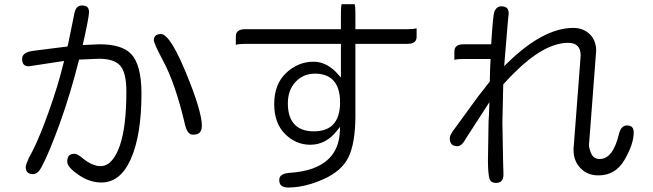

<svg xmlns="http://www.w3.org/2000/svg" viewBox="-20 -798 3040 894"><path d="M730.5 -639.6Q706.5 -639.6 699.7 -626Q696.3 -619.6 696.3 -609.4Q696.3 -604.5 705.6 -583Q714.8 -561.5 738.3 -517.1Q796.4 -410.6 841.8 -216.3Q850.1 -180.7 868.2 -172.9Q873.5 -170.9 879.9 -170.9Q906.7 -170.9 915 -188.5Q919.9 -197.8 919.9 -212.9Q919.9 -246.1 901.1 -308.8Q882.3 -371.6 844.7 -461.9Q784.7 -606.4 745.6 -633.8Q736.8 -639.6 730.5 -639.6ZM568.4 -372.1Q568.4 -210.4 539.1 -123.5Q529.3 -93.8 515.6 -71.3Q487.3 -24.4 448.5 -24.4Q409.7 -24.4 363.8 -62Q339.8 -82 327.1 -82Q310.1 -82 301.5 -73.5Q293 -64.9 293 -44.9Q293 -29.8 312.5 -10.3Q324.7 2 344.2 15.1Q396.5 51.8 452.1 51.8Q540.5 51.8 588.9 -57.1Q638.7 -168.5 638.7 -362.3Q638.7 -498.5 588.4 -548.8Q545.4 -591.8 443.4 -591.8L365.2 -588.4Q394.5 -717.8 394.5 -741.2Q394.5 -756.8 387.2 -764.6Q378.9 -772.5 361.3 -772.5Q347.7 -772.5 338.9 -763.7Q330.1 -754.9 326.2 -734.9L296.4 -588.9L293.9 -581.5L135.7 -561.5Q93.3 -556.2 85 -535.2Q83 -530.3 83 -523.4Q83 -505.4 91.1 -497.3Q99.1 -489.3 114.7 -489.3L278.3 -514.2Q263.2 -451.2 244.6 -391.1Q226.1 -331.1 205.8 -274.9Q185.5 -218.8 170.4 -181.6Q140.1 -107.4 114.3 -63Q100.6 -30.8 99.6 -22.5Q100.1 -3.9 107.9 4.4Q116.2 12.7 133.8 12.7Q155.3 12.7 171.9 -17.1Q207.5 -83 257.8 -221.7Q308.1 -360.4 348.1 -520.5L441.4 -524.4Q507.8 -524.4 537.1 -495.1Q568.4 -463.9 568.4 -372.1Z M1320.3 -316.4Q1320.3 -378.9 1356.4 -417Q1392.6 -455.1 1446.5 -455.1Q1500.5 -455.1 1529.8 -425.8Q1563.5 -392.1 1563.5 -321.5Q1563.5 -251 1529.8 -216.8Q1499 -186.5 1441.4 -186.5Q1383.8 -186.5 1353 -217.3Q1320.3 -250 1320.3 -316.4ZM1570.8 -778.3Q1567.4 -768.1 1567.4 -735.4V-662.1H1122.1Q1096.7 -662.1 1086.4 -651.4Q1078.1 -643.6 1078.1 -627.9V-589.4Q1094.2 -593.8 1122.1 -593.8H1567.4V-437Q1549.8 -457 1543.9 -462.9Q1496.1 -510.7 1440.4 -510.7Q1368.2 -510.7 1312.5 -458.5Q1256.8 -406.2 1256.8 -313.5Q1256.8 -224.6 1307.1 -174.3Q1357.4 -124 1424.8 -124Q1498.5 -124 1550.3 -190.9L1563.5 -207.5L1562.5 -186Q1559.1 -106.9 1511.7 -59.6Q1453.1 -1 1327.6 6.8Q1298.8 9.3 1287.6 20.5Q1280.3 28.3 1280.3 40Q1280.3 56.6 1288.6 64.9Q1298.8 75.2 1323.2 75.2Q1347.7 75.2 1374.5 70.8Q1427.7 62.5 1485.4 36.6Q1571.3 -1.5 1602.5 -65.9Q1633.8 -130.4 1634.8 -252V-593.8H1877.9Q1901.9 -593.8 1911.6 -604Q1919.9 -611.8 1919.9 -627.9V-666Q1904.3 -662.1 1877.9 -662.1H1634.8V-735.4Q1634.8 -768.6 1631.3 -778.3Z M2314 -768.6Q2292 -768.6 2281.7 -742.7Q2275.4 -726.6 2267.1 -591.8H2138.7Q2114.3 -591.8 2104 -581.5Q2095.7 -573.2 2095.7 -557.6V-519.5Q2111.3 -523.4 2138.7 -523.4H2264.2L2261.7 -469.7L2260.7 -418.5L2207.5 -350.6L2101.1 -204.6Q2085.9 -185.5 2080.1 -173.8Q2074.2 -162.1 2074.2 -155.3Q2074.2 -135.3 2083.3 -126.2Q2092.3 -117.2 2110.4 -117.2Q2130.9 -117.2 2152.3 -157.7L2258.8 -322.3L2256.8 -265.1L2254.9 -232.9L2252 -51.8Q2252 10.7 2259.3 34.2Q2261.7 41.5 2266.1 45.9Q2273.9 53.7 2290 53.7Q2310.5 53.7 2318.4 40Q2324.2 30.3 2324.2 13.7L2322.3 -55.7L2319.3 -228.5L2323.2 -404.8Q2348.6 -433.6 2371.6 -456.1Q2513.7 -598.6 2626 -598.6Q2654.3 -598.6 2668.9 -584Q2683.6 -569.3 2683.6 -541L2682.6 -523.9L2650.4 -102.1Q2650.4 -39.6 2693.4 -5.4Q2723.1 18.6 2766.6 18.6Q2845.7 18.6 2887.7 -53.2Q2930.7 -127 2930.7 -181.6Q2930.7 -198.2 2922.9 -206.1Q2915 -213.9 2898.4 -213.9Q2886.2 -213.9 2877.4 -205.1Q2866.7 -194.8 2861.3 -171.4Q2833.5 -57.6 2772.5 -57.6Q2742.2 -57.6 2731 -87.4Q2722.2 -109.9 2722.2 -126Q2722.2 -130.9 2723.6 -137.7L2755.9 -562Q2755.9 -605 2730.5 -634.3Q2699.2 -668 2649.4 -668Q2508.8 -668 2340.8 -502.9L2327.6 -490.2L2331.1 -533.7L2344.7 -696.8L2348.6 -735.8Q2348.6 -757.8 2334.5 -764.6Q2326.7 -768.6 2314 -768.6Z"/></svg>

Font: YuPearl-Light
Style: Light
Weight: 300
Designer: Max Yao
Foundry: Max-Everyday
Version: Version 1.011; ttfautohint (v1.8.3)